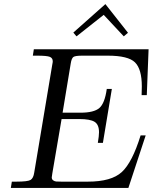

<svg xmlns="http://www.w3.org/2000/svg" viewBox="-20 -922 749 942"><path d="M33.2 0Q34.2 -4.9 35.6 -15.4Q37.1 -25.9 38.1 -30.8H60.1Q116.2 -30.8 130.1 -39.3Q144 -47.9 147.9 -75.2L236.8 -606.9Q238.8 -615.7 238.8 -621.1Q238.8 -637.2 224.4 -643.1Q210 -648.9 163.1 -648.9H141.1L146 -680.2H709L700.2 -455.1H674.8Q675.8 -467.3 675.8 -498Q675.8 -583 642.3 -616Q608.9 -648.9 508.8 -648.9H383.8Q349.6 -648.9 340.3 -642.6Q331.1 -636.2 327.1 -610.8L287.1 -369.1H375Q440.9 -369.1 467.5 -392.1Q494.1 -415 503.9 -485.8H528.8L484.9 -221.2H460Q465.8 -255.4 465.8 -272.9Q465.8 -311 443.8 -324.5Q421.9 -337.9 369.1 -337.9H282.2L236.8 -71.8Q233.9 -56.6 233.9 -51.8Q233.9 -42 241 -37.1Q248 -32.2 255.6 -31.5Q263.2 -30.8 280.8 -30.8H411.1Q526.4 -30.8 577.6 -77.9Q628.9 -125 669.9 -257.8H694.8L609.9 0ZM339.8 -762.2 497.1 -901.9 607.9 -761.2 587.9 -744.1H586.9L488.8 -849.1L356 -744.1H355Z"/></svg>

Font: CMU Serif Extra
Style: RomanSlanted
Weight: 500
Italic angle: -9.46001°
Version: Version 0.7.0